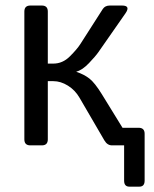

<svg xmlns="http://www.w3.org/2000/svg" viewBox="-20 -533 564 704"><path d="M91.3 0Q69.3 0 69.3 -22V-490.7Q69.3 -512.7 91.3 -512.7H133.3Q155.3 -512.7 155.3 -490.7V-299.8H175.3Q209.5 -299.8 235.8 -325.9Q262.2 -352.1 274.4 -371.1L356.9 -500Q365.2 -512.7 382.8 -512.7H427.2Q460 -512.7 439.9 -483.9L340.8 -341.8Q330.6 -327.1 306.2 -301.5Q281.7 -275.9 260.3 -270.5V-269.5Q288.1 -260.3 307.9 -244.9Q327.6 -229.5 353.5 -187.5L429.2 -64.5H488.3Q510.3 -64.5 510.3 -42.5V129.4Q510.3 151.4 490.7 151.4H454.6Q435.1 151.4 435.1 129.4V0H390.6Q373.5 0 362.8 -18.1L271.5 -174.8Q255.4 -202.6 229 -219Q202.6 -235.4 175.8 -235.4H155.3V-22Q155.3 0 133.3 0Z"/></svg>

Font: Istok Web
Style: Regular
Weight: 400
Designer: Andrey V. Panov
Foundry: Andrey V. Panov
Version: Version 1.0.2g